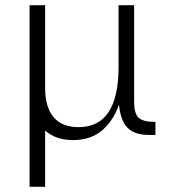

<svg xmlns="http://www.w3.org/2000/svg" viewBox="-20 -520 650 740"><path d="M94 -500H154V200H94ZM443 -130Q422 -61 377 -20.5Q332 20 261 20Q182 20 138 -33.5Q94 -87 94 -196V-500H154V-180Q154 -108 186 -69Q218 -30 283 -30Q360 -30 398.5 -88Q437 -146 437 -263L443 -203ZM579 0H553Q490 0 463.5 -37Q437 -74 437 -153V-500H497V-127Q497 -81 515 -65.5Q533 -50 579 -50Z"/></svg>

Font: Moderustic Light
Style: Regular
Weight: 300
Designer: Tural Alisoy
Foundry: TAFT Foundry
Version: Version 2.120